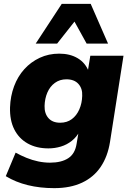

<svg xmlns="http://www.w3.org/2000/svg" viewBox="-20 -784 676 995"><path d="M261 191Q187 191 124 175.5Q61 160 10 129L61 7Q88 22 117.5 34Q147 46 178 52.5Q209 59 239 59Q298 59 333.5 36Q369 13 377 -39L388 -105L393 -104Q378 -75 352.5 -54.5Q327 -34 295.5 -24.5Q264 -15 231 -15Q169 -15 123.5 -40.5Q78 -66 54 -113.5Q30 -161 32 -228Q34 -286 53 -337Q72 -388 106 -425.5Q140 -463 186 -484.5Q232 -506 287 -506Q343 -506 383 -482Q423 -458 440 -413L435 -415L448 -495H620L550 -48Q538 27 502 80.5Q466 134 405.5 162.5Q345 191 261 191ZM292 -148Q327 -148 352 -166.5Q377 -185 391 -217Q405 -249 406 -287Q408 -325 386.5 -349Q365 -373 324 -373Q290 -373 264.5 -354.5Q239 -336 225.5 -304.5Q212 -273 211 -235Q210 -196 231 -172Q252 -148 292 -148ZM165 -558 300 -764H450L540 -558H429L366 -672L276 -558Z"/></svg>

Font: Nunito Sans 11pt Black
Style: Italic
Weight: 900
Italic angle: -9°
Version: Version 3.101;gftools[0.9.27]